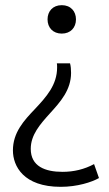

<svg xmlns="http://www.w3.org/2000/svg" viewBox="-20 -537 420 743"><path d="M215 186C279 186 335 168 363 152L344 98C307 118 266 128 222 128C155 128 99 107 99 39C99 -15 135 -56 173 -98C214 -143 255 -189 255 -255C255 -268 254 -281 251 -292H200C201 -285 201 -284 201 -276C201 -208 159 -162 116 -116C72 -70 30 -24 30 45C30 106 71 186 215 186ZM219 -407C253 -407 274 -430 274 -462C274 -493 254 -517 219 -517C184 -517 164 -493 164 -462C164 -430 185 -407 219 -407Z"/></svg>

Font: Repo Light
Style: Regular
Weight: 300
Designer: Stefan Peev
Foundry: Context Ltd
Version: Version 001.502